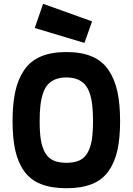

<svg xmlns="http://www.w3.org/2000/svg" viewBox="-20 -975 696 1007"><path d="M467.8 -339.8Q467.8 -386.7 464.1 -421.1Q460.4 -455.6 450.9 -484.6Q441.4 -513.7 425.5 -531.5Q409.7 -549.3 385.5 -559.1Q361.3 -568.8 328.1 -568.8Q294.9 -568.8 270.8 -559.1Q246.6 -549.3 230.7 -531.5Q214.8 -513.7 205.3 -484.6Q195.8 -455.6 191.9 -421.1Q188 -386.7 188 -339.8Q188 -281.2 194.1 -242.4Q200.2 -203.6 216.1 -175Q231.9 -146.5 259.3 -133.8Q286.6 -121.1 328.1 -121.1Q369.6 -121.1 397 -133.8Q424.3 -146.5 439.9 -175Q455.6 -203.6 461.7 -242.4Q467.8 -281.2 467.8 -339.8ZM462.4 -9.8Q407.7 12.2 328.1 12.2Q248.5 12.2 193.8 -9.8Q139.2 -31.7 106.7 -77.4Q74.2 -123 60.1 -186.5Q45.9 -250 45.9 -339.8Q45.9 -429.7 60.1 -494.6Q74.2 -559.6 106.7 -607.4Q139.2 -655.3 194.1 -678.7Q249 -702.1 328.1 -702.1Q407.2 -702.1 462.2 -678.7Q517.1 -655.3 549.3 -607.4Q581.5 -559.6 595.7 -494.6Q609.9 -429.7 609.9 -339.8Q609.9 -250 595.7 -186.5Q581.5 -123 549.3 -77.4Q517.1 -31.7 462.4 -9.8ZM206.1 -955.1 462.9 -862.8 422.9 -750 162.1 -828.1Z"/></svg>

Font: TitilliumText25L
Style: 999 wt
Weight: 900
Designer: Accademia di Belle Arti di Urbino and others
Foundry: Accademia di Belle Arti di Urbino and others.
Version: Version 25.000